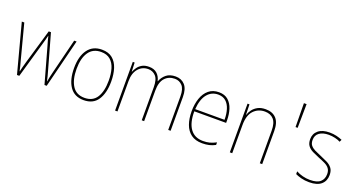

<svg xmlns="http://www.w3.org/2000/svg" viewBox="-45 -1337 3629 1956"><g transform="rotate(20 1769.0 -359.5)"><path d="M343 -389Q335 -414 329.5 -435.5Q324 -457 318 -482H316Q310 -457 304 -434.5Q298 -412 291 -389L179 1H154L14 -527H41L138 -156Q149 -117 155 -92.5Q161 -68 166 -44H168Q173 -65 179.5 -92Q186 -119 198 -159L306 -527H330L434 -157Q444 -123 451 -95.5Q458 -68 463 -43H465Q470 -74 475 -95.5Q480 -117 489 -154L582 -527H608L476 1H452Z M1079 -264Q1079 -139 1030 -64.5Q981 10 878 10Q777 10 726.5 -64.5Q676 -139 676 -265Q676 -393 729 -465.5Q782 -538 881 -538Q952 -538 995.5 -502.5Q1039 -467 1059 -405Q1079 -343 1079 -264ZM703 -265Q703 -150 746 -82.5Q789 -15 878 -15Q968 -15 1010 -81.5Q1052 -148 1052 -264Q1052 -336 1035.5 -392Q1019 -448 981 -480.5Q943 -513 881 -513Q793 -513 748 -447.5Q703 -382 703 -265Z M1680 -538Q1742 -538 1780.5 -496Q1819 -454 1819 -366V0H1793V-364Q1793 -444 1760.5 -478.5Q1728 -513 1680 -513Q1614 -513 1573 -468Q1532 -423 1532 -331V0H1506V-358Q1506 -443 1473 -478Q1440 -513 1392 -513Q1327 -513 1285 -464.5Q1243 -416 1243 -329V0H1217V-528H1237L1241 -431H1243Q1252 -454 1269.5 -479Q1287 -504 1316.5 -521Q1346 -538 1392 -538Q1446 -538 1478.5 -508.5Q1511 -479 1522 -430H1524Q1542 -477 1579.5 -507.5Q1617 -538 1680 -538Z M2150 -538Q2212 -538 2250 -504.5Q2288 -471 2305.5 -416Q2323 -361 2323 -295V-269H1978Q1977 -146 2024.5 -80.5Q2072 -15 2163 -15Q2203 -15 2234 -23Q2265 -31 2304 -51V-23Q2272 -6 2238.5 2Q2205 10 2163 10Q2089 10 2042.5 -24.5Q1996 -59 1974 -120Q1952 -181 1952 -261Q1952 -338 1973.5 -401Q1995 -464 2039 -501Q2083 -538 2150 -538ZM2150 -513Q2078 -513 2032.5 -457.5Q1987 -402 1979 -293H2297Q2297 -356 2281.5 -406Q2266 -456 2233.5 -484.5Q2201 -513 2150 -513Z M2656 -538Q2730 -538 2771 -494Q2812 -450 2812 -357V0H2786V-352Q2786 -437 2751.5 -475Q2717 -513 2656 -513Q2583 -513 2535 -462Q2487 -411 2487 -305V0H2461V-528H2482L2485 -416H2487Q2496 -446 2517 -474Q2538 -502 2572 -520Q2606 -538 2656 -538Z M3002 -471 2999 -729H3028L3025 -471Z M3496 -130Q3496 -66 3453 -28Q3410 10 3323 10Q3275 10 3235.5 -0.5Q3196 -11 3172 -23V-53Q3205 -35 3243.5 -25Q3282 -15 3323 -15Q3400 -15 3434.5 -46Q3469 -77 3469 -131Q3469 -168 3451.5 -191Q3434 -214 3403 -229Q3372 -244 3333 -259Q3292 -276 3258 -292.5Q3224 -309 3204 -335.5Q3184 -362 3184 -407Q3184 -466 3227 -502Q3270 -538 3349 -538Q3389 -538 3424.5 -529.5Q3460 -521 3487 -509L3475 -484Q3452 -497 3417.5 -505Q3383 -513 3349 -513Q3285 -513 3247.5 -486Q3210 -459 3210 -407Q3210 -370 3227.5 -349Q3245 -328 3274.5 -313.5Q3304 -299 3341 -284Q3381 -267 3416.5 -250Q3452 -233 3474 -205.5Q3496 -178 3496 -130Z"/></g></svg>

Font: Noto Sans Gurmukhi UI SemiCondensed Thin
Style: Regular
Weight: 100
Width: 4
Designer: Jelle Bosma - Monotype Design Team
Foundry: Monotype Imaging Inc.
Version: Version 2.004; ttfautohint (v1.8.4.7-5d5b)